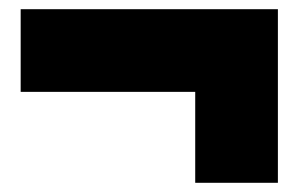

<svg xmlns="http://www.w3.org/2000/svg" viewBox="-20 -564 660 418"><path d="M405 -166V-479L520 -364H25V-544H585V-166Z"/></svg>

Font: Unbounded Black
Style: Regular
Weight: 900
Designer: Luke Prowse, Jean-Baptiste Morizot, Fátima Lázaro, Florian Runge
Foundry: NaN
Version: Version 1.701;gftools[0.9.28.dev5+ged2979d]